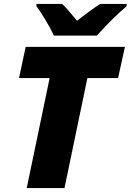

<svg xmlns="http://www.w3.org/2000/svg" viewBox="-20 -951 661 971"><path d="M306.2 0H115.2L231 -556.2H76.2L109.9 -713.9H611.8L577.1 -556.2H421.9ZM164.1 -931.2H293.9Q314.9 -912.6 369.6 -846.2Q438 -899.9 486.8 -931.2H620.6V-919.9Q554.7 -864.3 469.7 -771H252Q236.8 -805.7 209.2 -851.3Q181.6 -897 164.1 -919.9Z"/></svg>

Font: Open Sans Extrabold
Style: Italic
Weight: 800
Italic angle: -12°
Foundry: Ascender Corporation
Version: Version 1.10